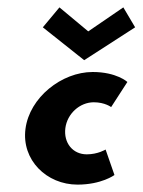

<svg xmlns="http://www.w3.org/2000/svg" viewBox="-20 -492 386 520"><path d="M290 -18 266 -87C266 -87 245 -74 215 -74C177 -74 152 -105 157 -145C162 -184 196 -215 234 -215C264 -215 281 -202 281 -202L325 -270C325 -270 296 -297 231 -297C147 -297 60 -228 49 -143C38 -59 106 8 190 8C255 8 290 -18 290 -18ZM141 -472 96 -418 208 -329 346 -418 314 -472 219 -407Z"/></svg>

Font: Hussar Tani
Style: Kurs
Weight: 700
Foundry: Cannot Into Space Fonts
Version: Version 0.92